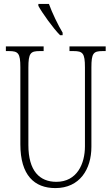

<svg xmlns="http://www.w3.org/2000/svg" viewBox="-20 -951 571 981"><path d="M287 -771H300V-784C277 -822 246 -886 230 -931H176V-921C195 -886 251 -807 287 -771ZM263 10C387 10 447 -86 447 -201V-606C447 -679 457 -690 504 -690H520V-714H335V-690H356C403 -690 414 -679 414 -607V-203C414 -115 374 -22 268 -22C182 -22 125 -78 125 -210V-605C125 -680 136 -690 183 -690H203V-714H10V-690H26C73 -690 84 -679 84 -608V-214C84 -55 156 10 263 10Z"/></svg>

Font: Noto Serif Georgian ExtraCondensed ExtraLight
Style: Regular
Weight: 200
Width: 2
Designer: Monotype Design Team, Akaki Razmadze
Foundry: Google LLC
Version: Version 2.003